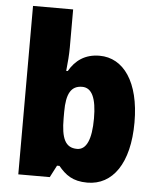

<svg xmlns="http://www.w3.org/2000/svg" viewBox="-54 -806 707 863"><g transform="rotate(5 299.5 -375.0)"><path d="M241 -588V-760H60V0H202L230 -54H241C273 -16 305 10 372 10C486 10 560 -93 560 -278C560 -460 486 -563 378 -563C312 -563 269 -531 241 -482H234C238 -520 241 -556 241 -588ZM312 -417C356 -417 377 -371 377 -280C377 -185 355 -137 313 -137C260 -137 241 -178 241 -269V-298C241 -380 262 -417 312 -417Z"/></g></svg>

Font: Noto Sans Thai SemCond Blk
Style: Regular
Weight: 900
Width: 4
Designer: Monotype Design Team
Foundry: Monotype Imaging Inc.
Version: Version 2.002